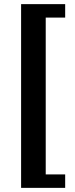

<svg xmlns="http://www.w3.org/2000/svg" viewBox="-20 -780 362 928"><path d="M82 128V-760H295V-695H201V63H295V128Z"/></svg>

Font: Volkhov
Style: Bold
Weight: 700
Designer: Cyreal (www.cyreal.org)
Foundry: Cyreal (www.cyreal.org)
Version: Version 1.010